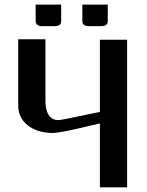

<svg xmlns="http://www.w3.org/2000/svg" viewBox="-20 -803 631 823"><path d="M242.2 -711.9Q242.2 -690.9 212.9 -690.9H162.1Q145.5 -690.9 139.2 -697.5Q132.8 -704.1 132.8 -711.9V-783.2H242.2ZM441.9 -711.9Q441.9 -690.9 413.1 -690.9H361.8Q333 -690.9 333 -711.9V-783.2H441.9ZM408.2 -323.2V-632.8H524.9V0H408.2V-273.9L305.2 -250Q230 -232.9 203.1 -232.9Q137.7 -234.4 97.9 -266.6Q58.1 -298.8 58.1 -351.1V-634.8H174.8V-369.1Q174.8 -331.1 188.5 -310.3Q202.1 -289.6 227.1 -288.1Q241.2 -288.1 285.2 -297.9Z"/></svg>

Font: Resagokr
Style: Bold
Weight: 600
Designer: gluk
Foundry: gluk
Version: Version 0.95